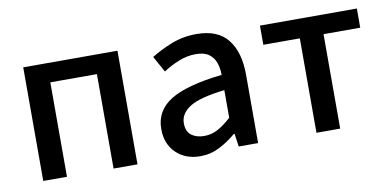

<svg xmlns="http://www.w3.org/2000/svg" viewBox="-60 -733 1854 917"><g transform="rotate(-10 867.0 -275.0)"><path d="M87 0V-551H544V0H428V-458H202V0Z M847 14Q776 14 730.5 -29.5Q685 -73 685 -146Q685 -235 763.5 -283.5Q842 -332 1014 -351Q1014 -383 1004.5 -410Q995 -437 972.5 -453.5Q950 -470 909 -470Q866 -470 825.5 -453.5Q785 -437 750 -414L707 -492Q750 -519 806.5 -541.5Q863 -564 929 -564Q1032 -564 1080.5 -502.5Q1129 -441 1129 -331V0H1035L1026 -63H1022Q985 -31 941 -8.5Q897 14 847 14ZM882 -78Q918 -78 949 -95Q980 -112 1014 -143V-277Q892 -263 844 -232Q796 -201 796 -155Q796 -114 820.5 -96Q845 -78 882 -78Z M1412 0V-458H1235V-551H1705V-458H1527V0Z"/></g></svg>

Font: Source Han Sans TC Medium
Style: Regular
Weight: 500
Designer: Ryoko NISHIZUKA Ë•øÂ°öÊ∂ºÂ≠ê (kana, bopomofo & ideographs); Paul D. Hunt (Latin, Greek & Cyrillic); Sandoll Communicatio
Foundry: Adobe
Version: Version 2.004;hotconv 1.0.118;makeotfexe 2.5.65603